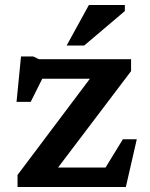

<svg xmlns="http://www.w3.org/2000/svg" viewBox="-20 -752 602 772"><path d="M50.5 0V-48.5L341.5 -435.5H150L103.5 -342.5H46.5L64.5 -525H113.5L136.5 -514H507V-466L213.5 -78.5H404.5L474 -192H530L486 0ZM248 -569 337.5 -732H482V-707.5L318.5 -569Z"/></svg>

Font: Newsreader Caption Medium
Style: Regular
Weight: 500
Designer: Hugues Gentile
Foundry: Production Type
Version: Version 1.001